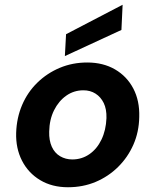

<svg xmlns="http://www.w3.org/2000/svg" viewBox="-20 -776 654 808"><path d="M266 12Q199 12 149 -18Q99 -48 72.5 -100Q46 -152 48 -217Q50 -280 73 -334Q96 -388 137 -428Q178 -468 231.5 -490.5Q285 -513 347 -513Q414 -513 464 -484Q514 -455 541 -403.5Q568 -352 566 -284Q565 -221 541.5 -167.5Q518 -114 477 -73.5Q436 -33 382.5 -10.5Q329 12 266 12ZM284 -105Q324 -105 356 -127Q388 -149 407 -188.5Q426 -228 428 -279Q429 -317 416.5 -342.5Q404 -368 382 -382Q360 -396 331 -396Q291 -396 259 -373.5Q227 -351 207.5 -312Q188 -273 187 -222Q186 -185 198 -158.5Q210 -132 233 -118.5Q256 -105 284 -105ZM253 -540 258 -632 496 -756 491 -650Z"/></svg>

Font: DM Sans 18pt
Style: Bold Italic
Weight: 700
Italic angle: -10°
Designer: Colophon Foundry, Jonny Pinhorn
Foundry: Colophon Foundry
Version: Version 4.004;gftools[0.9.30]